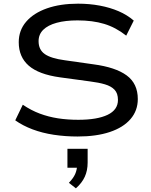

<svg xmlns="http://www.w3.org/2000/svg" viewBox="-20 -734 823 1045"><path d="M402 9Q335 9 272.5 -0.5Q210 -10 157 -30Q104 -50 63 -79L104 -164Q150 -133 197 -115.5Q244 -98 295.5 -90Q347 -82 406 -82Q509 -82 565.5 -109Q622 -136 622 -190Q622 -226 603.5 -245.5Q585 -265 551 -275Q517 -285 469 -291L307 -313Q191 -329 136.5 -376.5Q82 -424 82 -504Q82 -569 122.5 -616Q163 -663 235.5 -688.5Q308 -714 405 -714Q467 -714 523 -703.5Q579 -693 625.5 -673Q672 -653 708 -622L667 -540Q610 -585 547 -604Q484 -623 402 -623Q336 -623 288.5 -610Q241 -597 215.5 -572Q190 -547 190 -510Q190 -463 224 -439.5Q258 -416 333 -406L488 -384Q609 -368 669.5 -323.5Q730 -279 730 -195Q730 -132 690.5 -86Q651 -40 577.5 -15.5Q504 9 402 9ZM393 291 355 261Q379 236 389 213.5Q399 191 400 164L420 179H347V76H457V151Q457 194 441.5 228Q426 262 393 291Z"/></svg>

Font: Nunito Sans 10pt Expanded Medium
Style: Regular
Weight: 500
Width: 7
Designer: Vernon Adams
Foundry: Vernon Adams
Version: Version 3.101;gftools[0.9.27]